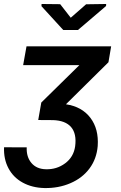

<svg xmlns="http://www.w3.org/2000/svg" viewBox="-26 -764 614 977"><path d="M377.9 -432.6H91.8L108.9 -528.3H539.6L525.9 -447.3L309.6 -233.4Q391.1 -221.2 434.1 -164.3Q477.1 -107.4 471.2 -21Q465.8 44.4 429.4 93.3Q393.1 142.1 332.3 168.2Q271.5 194.3 200.2 192.9Q137.7 191.4 89.8 165.3Q42 139.2 17.1 92.3Q-7.8 45.4 -5.4 -14.6L109.9 -14.2Q107.9 34.7 134 65.4Q160.2 96.2 207 97.2Q262.2 99.1 305.4 67.1Q348.6 35.2 356.4 -19.5Q364.7 -83.5 335.9 -117.2Q307.1 -150.9 243.7 -152.8L168.5 -153.3L184.1 -242.2ZM334 -673.8 412.1 -742.2 514.2 -743.7 513.7 -733.4 370.6 -611.3H295.9L185.1 -732.4L185.5 -743.7L280.3 -742.7Z"/></svg>

Font: Roboto Medium
Style: Italic
Weight: 500
Italic angle: -12°
Designer: Google
Version: Version 2.134; 2016